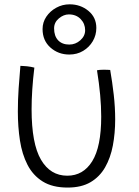

<svg xmlns="http://www.w3.org/2000/svg" viewBox="-20 -824 629 866"><path d="M417.5 -507Q428.5 -509.5 447 -509.5Q454.5 -509.5 463.5 -509.2Q472.5 -509 477 -508.5Q486.5 -454 493 -397Q499.5 -340 499.5 -285.5Q499.5 -223 489 -167.5Q478.5 -112 454 -69.2Q429.5 -26.5 388.2 -2.2Q347 22 285 22Q216.5 22 172.5 -5.5Q128.5 -33 104 -80.8Q79.5 -128.5 70 -190.2Q60.5 -252 60.5 -321Q60.5 -372 64 -424.5Q67.5 -477 72 -527Q77 -527 85.8 -526.2Q94.5 -525.5 102 -525Q111 -524 119.5 -522.5Q128 -521 135 -519Q122.5 -416.5 122.5 -331Q122.5 -176 164.8 -103.8Q207 -31.5 283.5 -31.5Q355.5 -31.5 396 -96.8Q436.5 -162 436.5 -298Q436.5 -390 417.5 -507ZM292.5 -578Q243 -578 207.5 -609.5Q172 -641 172 -693Q172 -723.5 189 -748.8Q206 -774 233.8 -789.2Q261.5 -804.5 294 -804.5Q343 -804.5 378.8 -775Q414.5 -745.5 414.5 -698Q414.5 -665.5 398.5 -638.2Q382.5 -611 355 -594.5Q327.5 -578 292.5 -578ZM292.5 -623Q320.5 -623 342.2 -642.2Q364 -661.5 364 -687.5Q364 -717 343.8 -738Q323.5 -759 290.5 -759Q267 -759 245.5 -741Q224 -723 224 -696Q224 -661.5 242.2 -642.2Q260.5 -623 292.5 -623Z"/></svg>

Font: Grandstander ExtraLight
Style: Regular
Weight: 200
Designer: Tyler Finck
Foundry: Etcetera Type Co
Version: Version 1.200; ttfautohint (v1.8.3)